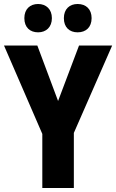

<svg xmlns="http://www.w3.org/2000/svg" viewBox="-20 -942 582 962"><path d="M102 -851C102 -804 131 -780 171 -780C211 -780 240 -806 240 -851C240 -896 211 -922 171 -922C131 -922 102 -897 102 -851ZM300 -851C300 -805 328 -780 369 -780C411 -780 439 -806 439 -851C439 -896 411 -922 369 -922C329 -922 300 -897 300 -851ZM271 -436 167 -714H0L192 -271V0H350V-276L542 -714H376Z"/></svg>

Font: Noto Sans Lao Looped Condensed ExtraBold
Style: Regular
Weight: 800
Width: 3
Designer: Mark Frömberg, Ben Mitchell
Foundry: The Fontpad Ltd
Version: Version 1.002